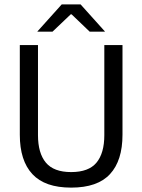

<svg xmlns="http://www.w3.org/2000/svg" viewBox="-20 -845 650 877"><path d="M305 12Q185 12 127.8 -49.8Q70.5 -111.5 70.5 -229.5V-639H153.5V-227.5Q153.5 -145.5 189.5 -102.2Q225.5 -59 305 -59Q385 -59 420.8 -102.2Q456.5 -145.5 456.5 -227.5V-639H539.5V-229.5Q539.5 -111.5 482.5 -49.8Q425.5 12 305 12ZM151 -701.5 262 -825H348L459 -701.5V-700.5H389.5L307 -779.5H303L220 -700.5H151Z"/></svg>

Font: Anek Malayalam Medium
Style: Regular
Weight: 400
Version: Version 1.003